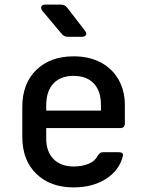

<svg xmlns="http://www.w3.org/2000/svg" viewBox="-20 -805 640 835"><path d="M300 10Q199 10 138 -49Q77 -108 77 -210V-340Q77 -442 138 -501Q199 -560 300 -560Q368 -560 418 -533.5Q468 -507 495.5 -459Q523 -411 523 -347V-268Q523 -248 503 -248H181V-203Q181 -145 213 -113Q245 -81 300 -81Q338 -81 366 -93Q394 -105 405 -128Q410 -135 414.5 -139Q419 -143 428 -143H496Q519 -143 514 -125Q498 -63 440 -26.5Q382 10 300 10ZM181 -347V-324H419V-348Q419 -409 388 -442Q357 -475 300 -475Q243 -475 212 -441.5Q181 -408 181 -347ZM275 -645Q258 -645 248 -658L165 -757Q156 -769 160 -777Q164 -785 178 -785H245Q262 -785 272 -772L349 -672Q358 -661 354 -653Q350 -645 336 -645Z"/></svg>

Font: Pitagon Sans Mono SemiBold
Style: Regular
Weight: 600
Monospace: yes
Designer: Travis Tran
Foundry: Pitagon
Version: Version 1.001; ttfautohint (v1.8.4.7-5d5b);gftools[0.9.26]